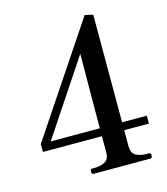

<svg xmlns="http://www.w3.org/2000/svg" viewBox="-111 -828 796 915"><g transform="rotate(-15 287.5 -371.0)"><path d="M554 -163H432V-85Q432 -50 453 -38Q474 -26 507 -26H518Q527 -26 527 -13Q527 0 518 0H236Q228 0 228 -13Q228 -26 236 -26H248Q280 -26 301 -38Q322 -50 322 -85V-163H31V-202L392 -742L432 -733V-202H554ZM324 -569 80 -202H322Z"/></g></svg>

Font: Shippori Mincho SemiBold
Style: Regular
Weight: 600
Designer: FONTDASU
Foundry: FONTDASU / Google Inc. / but / Adobe
Version: Version 3.110; ttfautohint (v1.8.3)